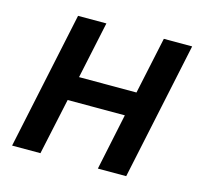

<svg xmlns="http://www.w3.org/2000/svg" viewBox="-83 -627 767 720"><g transform="rotate(15 300.0 -267.0)"><path d="M22 0 135 -534H245L198 -313H421L468 -534H578L465 0H355L401 -219H179L132 0Z"/></g></svg>

Font: Geist Mono SemiBold
Style: Italic
Weight: 600
Italic angle: -12°
Monospace: yes
Designer: Basement.studio, Andrés Briganti, Mateo Zaragoza
Foundry: Basement.studio, Vercel, Andrés Briganti, Guido Ferreyra, Mateo Zaragoza
Version: Version 1.500; ttfautohint (v1.8.4.7-5d5b)